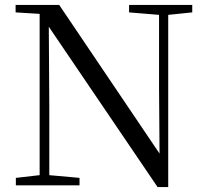

<svg xmlns="http://www.w3.org/2000/svg" viewBox="-20 -748 836 775"><path d="M616 7H659V-688L756 -698V-728H501V-698L622 -688V-395L624 -128L219 -728H43V-698L140 -692V-41L44 -30V0H301V-30L179 -41V-319L177 -640Z"/></svg>

Font: Harano Aji Mincho TW
Style: Regular
Weight: 400
Foundry: Masamichi Hosoda
Version: HaranoAjiMinchoTW-Regular version 20230610;ttx 4.39.4